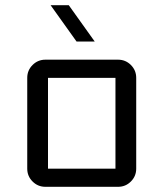

<svg xmlns="http://www.w3.org/2000/svg" viewBox="-20 -720 630 740"><path d="M505 -70Q505 -41 484.5 -20.5Q464 0 435 0H155Q126 0 105.5 -20.5Q85 -41 85 -70V-420Q85 -449 105.5 -469.5Q126 -490 155 -490H435Q464 -490 484.5 -469.5Q505 -449 505 -420ZM425 -70V-420H165V-70ZM345 -560H275L175 -700H245Z"/></svg>

Font: Iceland
Style: Regular
Weight: 400
Designer: Cyreal (www.cyreal.org)
Foundry: Cyreal (www.cyreal.org)
Version: Version 1.001